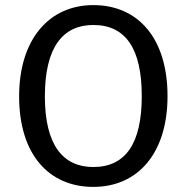

<svg xmlns="http://www.w3.org/2000/svg" viewBox="-20 -721 732 753"><path d="M346 -701C173 -701 55 -567 55 -343C55 -115 172 12 346 12C520 12 637 -119 637 -344C637 -573 520 -701 346 -701ZM346 -623C473 -623 536 -530 536 -344C536 -159 473 -66 346 -66C227 -66 156 -152 156 -343C156 -535 226 -623 346 -623Z"/></svg>

Font: Fira Sans
Style: Regular
Weight: 400
Designer: Carrois Corporate & Edenspiekermann AG
Foundry: Carrois Corporate GbR & Edenspiekermann AG
Version: Version 4.203